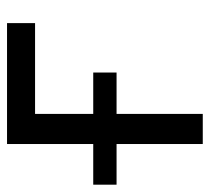

<svg xmlns="http://www.w3.org/2000/svg" viewBox="-82 -540 585 535"><g transform="rotate(-90 210.5 -272.5)"><path d="M413.6 -545.4V-467.3H160.6V0H76.7V-545.4ZM-36.6 -240.2V-305.2H275.9V-240.2Z"/></g></svg>

Font: Sahel VF Regular
Style: Regular
Weight: 400
Foundry: Saber Rastikerdar (saber.rastikerdar@gmail.com)
Version: Version 3.4.0